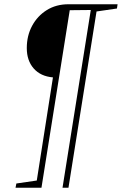

<svg xmlns="http://www.w3.org/2000/svg" viewBox="-20 -713 575 903"><path d="M53 170 57 150 153 136 229 -349Q171 -354 138.5 -391Q106 -428 106 -487Q106 -545 131 -591.5Q156 -638 200 -665.5Q244 -693 302 -693H533L530 -673L434 -659L302 170H274L407 -666L308 -665L175 170Z"/></svg>

Font: Bitter ExtraLight
Style: Italic
Weight: 200
Italic angle: -9°
Designer: Sol Matas, and Bitter project Authors
Foundry: Sol Matas
Version: Version 2.001